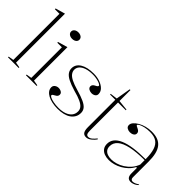

<svg xmlns="http://www.w3.org/2000/svg" viewBox="-4 -1370 2010 2010"><g transform="rotate(45 1001.0 -365.0)"><path d="M162 -20 221 -10V0H63V-10L122 -20V-703H54V-714L162 -745Z M400 -611Q382 -611 368.5 -617Q355 -623 347 -633.5Q339 -644 339 -658Q339 -673 347 -683.5Q355 -694 368.5 -700Q382 -706 400 -706Q418 -706 432 -700Q446 -694 454 -683.5Q462 -673 462 -658Q462 -644 454 -633.5Q446 -623 432 -617Q418 -611 400 -611ZM329 0V-10L388 -20V-473H320V-484L428 -515V-20L487 -10V0Z M810 15Q766 15 728.5 7Q691 -1 663.5 -16Q636 -31 620.5 -52Q605 -73 605 -99Q605 -115 614 -126Q623 -137 636.5 -143Q650 -149 665 -149Q680 -149 693.5 -144Q707 -139 715.5 -130Q724 -121 724 -107Q724 -94 717 -84Q710 -74 697 -68Q679 -59 672 -53Q665 -47 665 -40Q665 -31 684.5 -21.5Q704 -12 737 -5.5Q770 1 809 1Q863 1 901.5 -13Q940 -27 961.5 -53.5Q983 -80 983 -118Q983 -146 966 -167.5Q949 -189 910 -207.5Q871 -226 802 -244Q732 -265 690.5 -286.5Q649 -308 631.5 -333.5Q614 -359 614 -389Q614 -447 668.5 -481Q723 -515 819 -515Q870 -515 912 -500Q954 -485 980 -459Q1006 -433 1006 -397Q1006 -382 997.5 -372Q989 -362 975.5 -357Q962 -352 947 -352Q936 -352 925.5 -355Q915 -358 906.5 -363Q898 -368 892.5 -376.5Q887 -385 887 -395Q887 -421 919 -436Q935 -444 941 -449.5Q947 -455 947 -461Q947 -468 936 -475Q925 -482 906.5 -488Q888 -494 866 -497.5Q844 -501 821 -501Q766 -501 727 -488.5Q688 -476 666.5 -453Q645 -430 645 -399Q645 -373 662 -350Q679 -327 717 -308Q755 -289 818 -271Q892 -250 935.5 -229.5Q979 -209 997.5 -185Q1016 -161 1016 -129Q1016 -94 1001 -67.5Q986 -41 959.5 -22.5Q933 -4 895 5.5Q857 15 810 15Z M1232 15Q1200 15 1186 -6.5Q1172 -28 1172 -75V-480H1094V-490L1173 -500L1201 -664H1212V-502L1327 -490V-480H1212V-66Q1212 -32 1220 -18Q1228 -4 1245 -4Q1267 -4 1287.5 -21Q1308 -38 1328 -64L1335 -56Q1327 -44 1315.5 -32Q1304 -20 1290.5 -9Q1277 2 1262 8.5Q1247 15 1232 15Z M1678 -515Q1731 -515 1768.5 -500.5Q1806 -486 1830 -455.5Q1854 -425 1865 -378.5Q1876 -332 1876 -269V-36Q1876 -18 1884.5 -10Q1893 -2 1905 -2Q1921 -2 1939.5 -10Q1958 -18 1975 -31V-20Q1963 -9 1949 -1Q1935 7 1920.5 11Q1906 15 1892 15Q1864 15 1850 -2Q1836 -19 1836 -54Q1836 -84 1836 -97.5Q1836 -111 1836 -118Q1836 -125 1836 -133L1826 -139Q1807 -102 1778 -73.5Q1749 -45 1713.5 -25Q1678 -5 1641 5Q1604 15 1569 15Q1533 15 1503 4Q1473 -7 1454.5 -31Q1436 -55 1436 -92Q1436 -177 1536 -220.5Q1636 -264 1836 -264Q1836 -347 1819.5 -398.5Q1803 -450 1766.5 -474.5Q1730 -499 1668 -499Q1625 -499 1591 -491Q1557 -483 1538 -472.5Q1519 -462 1519 -453Q1519 -449 1526 -444Q1533 -439 1552 -431Q1582 -417 1582 -391Q1582 -370 1563.5 -358.5Q1545 -347 1520 -347Q1497 -347 1478 -358.5Q1459 -370 1459 -394Q1459 -416 1477 -437Q1495 -458 1526 -476Q1557 -494 1596.5 -504.5Q1636 -515 1678 -515ZM1836 -250Q1715 -250 1634 -232Q1553 -214 1513 -179.5Q1473 -145 1473 -94Q1473 -63 1488 -44Q1503 -25 1527.5 -16.5Q1552 -8 1582 -8Q1616 -8 1653.5 -19Q1691 -30 1726.5 -52.5Q1762 -75 1791 -108Q1820 -141 1836 -185Z"/></g></svg>

Font: Kalnia Thin ExtraLight
Style: Regular
Weight: 250
Version: Version 1.105